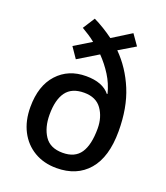

<svg xmlns="http://www.w3.org/2000/svg" viewBox="-141 -861 836 968"><g transform="rotate(20 276.5 -377.0)"><path d="M200 -764Q227 -751 254 -734.5Q281 -718 307 -699L408 -762L448 -705L361 -653Q429 -585 468 -491Q507 -397 507 -271Q507 -133 445.5 -61.5Q384 10 275 10Q207 10 155.5 -20.5Q104 -51 75.5 -106Q47 -161 47 -235Q47 -349 105.5 -413Q164 -477 259 -477Q348 -477 387 -428L390 -430Q377 -481 350 -524Q323 -567 287 -604L180 -539L141 -596L232 -651Q215 -665 196.5 -677Q178 -689 159 -700ZM278 -395Q212 -395 181.5 -353.5Q151 -312 151 -232Q151 -163 181 -118Q211 -73 278 -73Q344 -73 373.5 -117Q403 -161 403 -248Q403 -309 372.5 -352Q342 -395 278 -395Z"/></g></svg>

Font: Noto Sans Sinhala SemiCondensed Medium
Style: Regular
Weight: 500
Width: 4
Designer: Jelle Bosma - Monotype Design Team
Foundry: Monotype Imaging Inc.
Version: Version 2.006; ttfautohint (v1.8.4.7-5d5b)